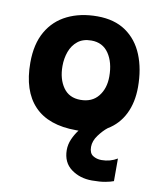

<svg xmlns="http://www.w3.org/2000/svg" viewBox="-85 -600 756 899"><g transform="rotate(10 293.0 -151.0)"><path d="M300 11Q167.5 11 100.5 -59.2Q33.5 -129.5 33.5 -263.5Q33.5 -352.5 67.8 -412Q102 -471.5 163.5 -501.5Q225 -531.5 305.5 -531.5Q387 -531.5 441.5 -494Q496 -456.5 523 -390.2Q550 -324 550 -238Q550 -165 522.8 -110Q495.5 -55 443.5 -24Q422.5 -7.5 402.2 20Q382 47.5 382 75.5Q382 105.5 399.8 116.8Q417.5 128 440.5 128Q482 128 515.5 107.5V215Q502 220.5 477 225.2Q452 230 413 230Q356 230 314.5 199.5Q273 169 272.5 110Q272.5 83 283.5 57.8Q294.5 32.5 311 11Q305.5 11 300 11ZM294.5 -132.5Q349.5 -132.5 379.2 -169.5Q409 -206.5 409 -263.5Q409 -330.5 380.2 -372.8Q351.5 -415 297.5 -415Q258 -415 233 -395Q208 -375 196.2 -342.8Q184.5 -310.5 184.5 -274Q184.5 -212.5 212.5 -172.5Q240.5 -132.5 294.5 -132.5Z"/></g></svg>

Font: Grandstander
Style: Bold
Weight: 700
Designer: Tyler Finck
Foundry: Etcetera Type Co
Version: Version 1.200; ttfautohint (v1.8.3)